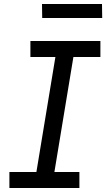

<svg xmlns="http://www.w3.org/2000/svg" viewBox="-20 -940 540 960"><path d="M377 0H27V-80H162L257 -655H132V-735H482V-655H347L252 -80H377ZM191 -850 190 -920H490L491 -850Z"/></svg>

Font: Iosevka Term Curly Md Obl
Style: Regular
Weight: 500
Italic angle: -9°
Designer: Belleve Invis
Foundry: Belleve Invis
Version: Version 32.3.0